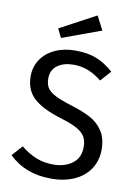

<svg xmlns="http://www.w3.org/2000/svg" viewBox="-99 -974 743 1050"><g transform="rotate(10 272.5 -449.5)"><path d="M483 -621 431 -563Q392 -594 354.5 -608.5Q317 -623 274 -623Q220 -623 185 -598Q150 -573 150 -525Q150 -495 162 -474.5Q174 -454 206.5 -437Q239 -420 301 -401Q366 -381 409 -358Q452 -335 478.5 -294.5Q505 -254 505 -192Q505 -132 475.5 -86Q446 -40 390.5 -14Q335 12 259 12Q116 12 25 -77L77 -135Q119 -101 162 -83.5Q205 -66 258 -66Q322 -66 364 -97.5Q406 -129 406 -189Q406 -223 393 -245.5Q380 -268 348.5 -286Q317 -304 257 -322Q151 -354 102 -399Q53 -444 53 -521Q53 -573 80.5 -614Q108 -655 157.5 -678Q207 -701 270 -701Q339 -701 388 -681.5Q437 -662 483 -621ZM396 -834 180 -755 156 -804 356 -911Z"/></g></svg>

Font: FiraGOUPP
Style: Medium
Weight: 400
Designer: bBox Type
Foundry: bBox Type GmbH
Version: Version 1.001